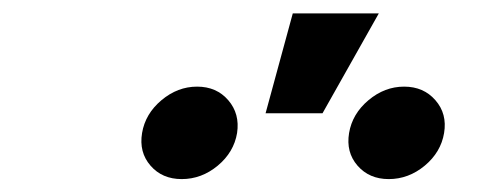

<svg xmlns="http://www.w3.org/2000/svg" viewBox="-20 -892 755 293"><path d="M573.2 -618.7Q543.5 -618.7 525.6 -639.2Q507.8 -659.7 512.7 -689Q517.6 -718.3 542.2 -739Q566.9 -759.8 596.7 -759.8Q626.5 -759.8 644.5 -739Q662.6 -718.3 657.7 -689Q652.8 -659.7 628.2 -639.2Q603.5 -618.7 573.2 -618.7ZM257.3 -618.7Q227.5 -618.7 209.7 -639.2Q191.9 -659.7 196.8 -689Q201.7 -718.3 226.3 -739Q251 -759.8 280.8 -759.8Q310.5 -759.8 328.4 -739Q346.2 -718.3 341.8 -689Q336.9 -659.7 312.3 -639.2Q287.6 -618.7 257.3 -618.7ZM385.3 -719.2 426.8 -871.6H558.1L472.2 -719.2Z"/></svg>

Font: Inter 16pt
Style: Bold Italic
Weight: 700
Italic angle: -9.3988°
Version: Version 4.001;git-66647c0bb